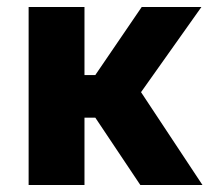

<svg xmlns="http://www.w3.org/2000/svg" viewBox="-20 -530 613 550"><path d="M62 0V-510H222V-315H253L386 -510H557L384 -266L560 0H382L253 -193H222V0Z"/></svg>

Font: Saira Thin
Style: Bold
Weight: 700
Version: Version 1.101